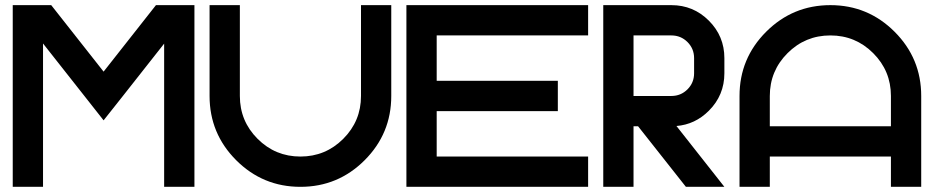

<svg xmlns="http://www.w3.org/2000/svg" viewBox="-20 -723 3614 743"><path d="M146.5 -554.7V0H29.3V-703.1H178.2L380.9 -445.8L583.5 -703.1H732.4V0H615.2V-554.2L455.6 -351.6L380.9 -257.3L306.6 -351.6Z M791 -351.6V-703.1H908.2V-351.6Q908.2 -254.4 976.8 -185.8Q1045.4 -117.2 1142.6 -117.2Q1239.7 -117.2 1308.3 -185.8Q1377 -254.4 1377 -351.6V-703.1H1494.1V-351.6Q1494.1 -206.1 1391.1 -103Q1288.1 0 1142.6 0Q997.1 0 894 -103Q791 -206.1 791 -351.6Z M2255.9 -703.1V-585.9H1669.9V-410.2H2138.7V-293H1669.9V-117.2H2255.9V0H1552.7V-703.1Z M2578.1 -703.1Q2663.1 -703.1 2723.1 -643.1Q2783.2 -583 2783.2 -498V-439.5Q2783.2 -354.5 2723.1 -294.4Q2669.9 -241.2 2597.7 -235.4L2783.2 0H2634.3L2449.2 -234.4H2431.6V0H2314.5V-703.1ZM2666 -498Q2666 -534.7 2640.4 -560.3Q2614.7 -585.9 2578.1 -585.9H2431.6V-351.6H2578.1Q2614.7 -351.6 2640.4 -377.2Q2666 -402.8 2666 -439.5Z M2841.8 -351.6Q2841.8 -497.1 2944.8 -600.1Q3047.9 -703.1 3193.4 -703.1Q3338.9 -703.1 3441.9 -600.1Q3544.9 -497.1 3544.9 -351.6V0H3427.7V-117.2H2959V0H2841.8ZM3427.7 -234.4V-351.6Q3427.7 -448.7 3359.1 -517.3Q3290.5 -585.9 3193.4 -585.9Q3096.2 -585.9 3027.6 -517.3Q2959 -448.7 2959 -351.6V-234.4Z"/></svg>

Font: Gerhaus
Style: Regular
Weight: 400
Designer: GGBotNet
Foundry: GGBotNet
Version: 1.01